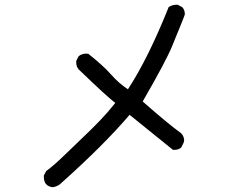

<svg xmlns="http://www.w3.org/2000/svg" viewBox="-20 -745 1040 806"><path d="M201 41Q164 36 164 -2V-8L174 -27Q207 -51 251.5 -94.5Q296 -138 331 -171Q366 -204 400.5 -240Q435 -276 464 -313Q429 -339 310 -454Q300 -466 300 -483V-489L310 -509Q324 -520 342 -520L351 -519Q415 -468 446.5 -432Q478 -396 517 -370Q602 -500 688 -715Q702 -725 720 -725H726L745 -715Q756 -703 756 -685Q756 -681 702 -550Q675 -485 579 -319Q681 -229 741 -185Q753 -172 753 -155Q753 -148 741 -126Q730 -116 712 -116H706L524 -263Q415 -135 231 29Q217 39 201 41Z"/></svg>

Font: Xiaolai SC
Style: Regular
Weight: 400
Designer: Nozomi Seto 瀬戸のぞみ
Version: Version 3.11;December 4, 2020;FontCreator 13.0.0.2613 64-bit